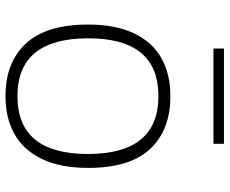

<svg xmlns="http://www.w3.org/2000/svg" viewBox="-84 -686 778 649"><g transform="rotate(90 304.5 -361.0)"><path d="M62.5 -270.5Q62.5 -364 92.5 -426.2Q122.5 -488.5 176.8 -518.5Q231 -548.5 304.5 -548.5Q418.5 -548.5 482.8 -480.2Q547 -412 547 -270.5Q547 -176.5 516.8 -114Q486.5 -51.5 432.2 -21.2Q378 9 304.5 9Q191 9 126.8 -59.8Q62.5 -128.5 62.5 -270.5ZM500 -269.5Q500 -508 304.5 -508Q109 -508 109 -271Q109 -31.5 304.5 -31.5Q500 -31.5 500 -269.5ZM143.5 -694V-729.5H465.5V-694Z"/></g></svg>

Font: Encode Sans Expanded ExtraLight
Style: Regular
Weight: 275
Width: 7
Designer: Multiple Designers
Foundry: Impallari Type
Version: Version 2.000